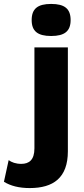

<svg xmlns="http://www.w3.org/2000/svg" viewBox="-114 -741 425 976"><path d="M146 -558C215 -558 245 -583 245 -639C245 -696 215 -721 146 -721C77 -721 47 -696 47 -639C47 -583 77 -558 146 -558ZM231 -500H61V13C61 72 34 92 -6 92C-34 92 -55 84 -70 73L-94 183C-60 204 -17 215 37 215C157 215 231 163 231 28Z"/></svg>

Font: Work Sans
Style: Bold
Weight: 700
Designer: Wei Huang
Foundry: Wei Huang
Version: Version 2.012